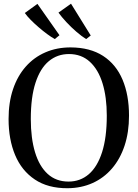

<svg xmlns="http://www.w3.org/2000/svg" viewBox="-20 -1009 746 1041"><path d="M346.5 11.5Q240 12 168.8 -35.8Q97.5 -83.5 62 -168.2Q26.5 -253 26.5 -363.5Q26.5 -454 50.8 -525.8Q75 -597.5 119.8 -648Q164.5 -698.5 226.2 -725.2Q288 -752 362.5 -752Q468.5 -751.5 539 -705.8Q609.5 -660 644.5 -576.8Q679.5 -493.5 679.5 -382Q679.5 -292 655.5 -219.5Q631.5 -147 587.2 -95.5Q543 -44 481.8 -16.5Q420.5 11 346.5 11.5ZM351.5 -24.5Q415 -24.5 461.5 -64.5Q508 -104.5 533.5 -184Q559 -263.5 559 -382Q559 -482 536 -557Q513 -632 467.2 -674Q421.5 -716 354 -716Q291 -716 244.5 -677.2Q198 -638.5 172.5 -560.2Q147 -482 147 -363.5Q147 -259.5 170 -183.5Q193 -107.5 238.5 -66Q284 -24.5 351.5 -24.5ZM276.5 -797.5Q258.5 -807.5 235.8 -824.2Q213 -841 189.8 -861Q166.5 -881 146.5 -901.2Q126.5 -921.5 114.5 -938.5L183 -988L302.5 -818L277.5 -797.5ZM446.5 -797.5Q423 -812 394.2 -836.8Q365.5 -861.5 339.5 -889.5Q313.5 -917.5 297 -940.5L365 -989L472 -816.5L447.5 -797.5Z"/></svg>

Font: Merriweather 96pt
Style: Regular
Weight: 400
Version: Version 2.100